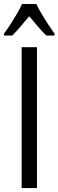

<svg xmlns="http://www.w3.org/2000/svg" viewBox="-36 -953 296 973"><path d="M73.7 0V-713.9H151.4V0ZM147.9 -932.6Q158.7 -910.2 174.6 -883.3Q190.4 -856.4 207.8 -830.1Q225.1 -803.7 240.2 -782.7V-772.9H198.7Q177.7 -793 156.2 -818.4Q134.8 -843.8 112.3 -870.6Q89.8 -844.2 67.1 -817.6Q44.4 -791 26.4 -772.9H-15.6V-782.7Q2 -806.2 19 -832.8Q36.1 -859.4 51 -885.3Q65.9 -911.1 75.7 -932.6Z"/></svg>

Font: Open Sans Condensed
Style: Regular
Weight: 400
Width: 3
Designer: Monotype Design Team
Foundry: Monotype Imaging Inc.
Version: Version 3.000